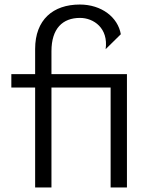

<svg xmlns="http://www.w3.org/2000/svg" viewBox="-20 -827 654 847"><path d="M135 -611V-500H30V-441H135V0H207V-441H468V0H540V-500H207V-601C207 -701 256 -748 333 -748C393 -748 459 -703 446 -610L513 -676C500 -751 428 -807 332 -807C214 -807 135 -740 135 -611Z"/></svg>

Font: Absans
Style: Regular
Weight: 400
Designer: Valerio Monopoli
Version: Version 1.200;Glyphs 3.2 (3217)